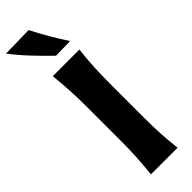

<svg xmlns="http://www.w3.org/2000/svg" viewBox="-344 -977 986 986"><g transform="rotate(-45 149.0 -484.0)"><path d="M64 0Q70 -57.5 73.2 -111.5Q76.5 -165.5 76.5 -232.5V-474.5Q76.5 -543.5 73.2 -598.8Q70 -654 64 -713H257.5Q250.5 -654 247.5 -598.8Q244.5 -543.5 244.5 -474.5V-232.5Q244.5 -165.5 247.5 -111.5Q250.5 -57.5 257.5 0ZM150 -775.5Q102 -821.5 57.8 -868.8Q13.5 -916 -24 -965L144 -968Q168 -920 195.8 -872.5Q223.5 -825 254.5 -777.5Z"/></g></svg>

Font: Commissioner Flair
Style: Bold
Weight: 700
Designer: Kostas Bartsokas
Foundry: Kostas Bartsokas
Version: Version 1.000; ttfautohint (v1.8.3)